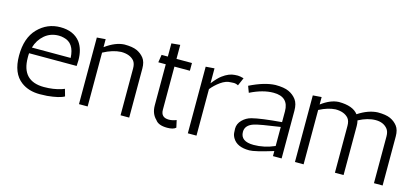

<svg xmlns="http://www.w3.org/2000/svg" viewBox="-54 -996 3022 1392"><g transform="rotate(15 1457.5 -300.5)"><path d="M120 -230Q120 -54 288 -54Q359 -54 418 -73Q433 -78 439 -81L454 -28Q419 -7 327 2Q301 4 272 4Q188 4 132 -38Q55 -95 55 -228Q55 -361 124.5 -432.5Q194 -504 293 -504Q392 -504 442 -440Q480 -389 480 -305Q480 -285 478 -263H121Q120 -255 120 -246ZM297 -442Q235 -442 191 -404.5Q147 -367 130 -308H421Q416 -419 335 -437Q317 -442 297 -442Z M631 -445Q706 -500 773 -503Q834 -503 867 -488Q900 -473 921.5 -445.5Q943 -418 943 -368V0H878V-351Q878 -388 862 -408Q830 -445 764 -445Q701 -442 631 -404V0H566V-500L631 -505Z M1292 -18Q1274 0 1227 0Q1161 0 1138 -34Q1099 -71 1099 -134V-442H1043L1052 -500H1099V-599L1164 -605V-500H1280V-442H1164V-118Q1164 -60 1224 -60Q1250 -60 1280 -72Z M1644 -430Q1628 -439 1610 -439Q1592 -439 1590 -438Q1552 -438 1513.5 -410.5Q1475 -383 1448 -349V0H1383V-500L1448 -505V-393Q1485 -440 1511 -459Q1559 -495 1603 -497Q1609 -498 1625 -498Q1641 -498 1670 -490Z M1716 -446Q1825 -500 1907 -503Q1972 -503 2007.5 -486.5Q2043 -470 2065 -440.5Q2087 -411 2087 -358V0H2022V-38Q1885 4 1846 4Q1844 4 1843 4Q1753 4 1720 -51Q1708 -71 1706.5 -90Q1705 -109 1705 -122Q1705 -158 1733 -186.5Q1761 -215 1800 -225Q1866 -242 2022 -255V-336Q2022 -445 1908 -445Q1828 -445 1734 -398ZM1766 -114Q1766 -42 1865 -42Q1944 -42 2022 -76V-219Q1866 -197 1829 -185Q1766 -165 1766 -114Z M2373 -445Q2317 -442 2252 -408V0H2187V-500L2252 -505V-449Q2319 -500 2382 -503Q2488 -503 2528 -450Q2604 -500 2675 -503Q2736 -503 2769 -488Q2802 -473 2823.5 -445.5Q2845 -418 2845 -368V0H2780V-351Q2780 -388 2763 -408Q2732 -445 2675 -445Q2615 -445 2547 -409Q2552 -389 2552 -368V0H2487V-351Q2487 -388 2471 -408Q2439 -445 2373 -445Z"/></g></svg>

Font: Antic
Style: Regular
Weight: 400
Version: Version 1.0002